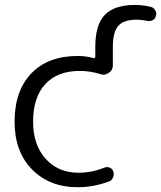

<svg xmlns="http://www.w3.org/2000/svg" viewBox="-20 -783 663 790"><path d="M299.8 -12.7Q183.6 -12.7 111.8 -85.9Q40 -159.2 40 -282.2Q40 -409.2 108.9 -481Q177.7 -552.7 299.8 -552.7Q334 -552.7 365.2 -543.9Q368.2 -543 370.1 -544.9Q372.1 -546.9 372.1 -548.8V-589.8Q372.1 -680.7 411.1 -721.7Q450.2 -762.7 536.1 -762.7Q567.4 -762.7 599.6 -754.9Q611.3 -752.9 618.2 -741.2Q623 -733.4 623 -725.6Q623 -721.7 621.1 -716.8Q619.1 -706.1 608.4 -700.2Q597.7 -694.3 585 -697.3Q563.5 -702.1 543 -702.1Q489.3 -702.1 466.8 -676.8Q444.3 -651.4 444.3 -589.8V-513.7Q444.3 -494.1 427.7 -483.4Q417 -475.6 405.3 -475.6Q398.4 -475.6 391.6 -478.5Q350.6 -491.2 308.6 -491.2Q216.8 -491.2 166.5 -437Q116.2 -382.8 116.2 -282.2Q116.2 -186.5 168 -129.4Q219.7 -72.3 302.7 -72.3Q357.4 -72.3 408.2 -92.8Q419.9 -97.7 431.2 -93.3Q442.4 -88.9 446.3 -77.1Q450.2 -64.5 444.8 -52.2Q439.5 -40 427.7 -36.1Q365.2 -12.7 299.8 -12.7Z"/></svg>

Font: Gen Jyuu Gothic P Normal
Style: Regular
Weight: 300
Designer: [Source Han Sans]
Ryoko NISHIZUKA  (kana & ideographs); Paul D. Hunt (Latin, Greek & Cyrillic); Wenlong ZHANG  (bopomofo
Version: Version 1.002.20150607